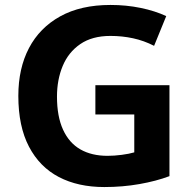

<svg xmlns="http://www.w3.org/2000/svg" viewBox="-20 -745 775 775"><path d="M365 -401H664V-34Q611 -14 543 -2Q475 10 401 10Q295 10 217.5 -30.5Q140 -71 97 -153Q54 -235 54 -358Q54 -469 97 -551Q140 -633 223 -679Q306 -725 426 -725Q490 -725 548 -713Q606 -701 651 -680L602 -560Q561 -581 517 -590.5Q473 -600 426 -600Q352 -600 304 -567Q256 -534 233 -478.5Q210 -423 210 -355Q210 -275 234.5 -221.5Q259 -168 304.5 -142Q350 -116 414 -116Q441 -116 471.5 -120Q502 -124 522 -130V-283H365Z"/></svg>

Font: Noto Sans Hebrew Thin
Style: Bold
Weight: 700
Version: Version 3.001